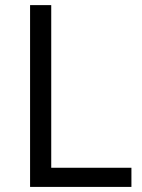

<svg xmlns="http://www.w3.org/2000/svg" viewBox="-20 -734 559 754"><path d="M98.1 0V-713.9H181.2V-75.2H496.1V0Z"/></svg>

Font: f0_31487 
Style: Regular
Weight: 400
Foundry: Ascender Corporation
Version: Version 1.10